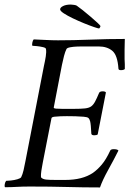

<svg xmlns="http://www.w3.org/2000/svg" viewBox="-27 -819 588 843"><path d="M408 -694Q404 -694 385 -700.5Q366 -707 341.5 -717Q317 -727 293 -738.5Q269 -750 253 -760.5Q237 -771 237 -778Q237 -786 250 -792.5Q263 -799 284 -799Q289 -799 298.5 -797.5Q308 -796 310 -794Q319 -788 336 -774.5Q353 -761 371 -745.5Q389 -730 401.5 -718.5Q414 -707 414 -704Q414 -702 411.5 -698Q409 -694 408 -694ZM228 -642Q292 -642 369.5 -645Q447 -648 521 -648Q520 -623 520 -601.5Q520 -580 520 -559Q521 -548 521 -537.5Q521 -527 521 -516Q516 -511 504 -511Q493 -511 493 -518Q489 -577 466 -596Q443 -615 407 -615H329Q324 -615 309.5 -614.5Q295 -614 281.5 -611.5Q268 -609 265 -604Q259 -592 254 -573Q249 -554 245 -534L209 -347Q208 -343 220 -342Q232 -341 247 -341H295Q328 -341 346 -343Q364 -345 373.5 -352Q383 -359 390.5 -373Q398 -387 408 -411Q411 -418 424 -418Q435 -418 438 -413L402 -229Q398 -225 387 -225Q375 -225 374 -232Q372 -274 369 -285.5Q366 -297 361 -301Q357 -305 340.5 -306.5Q324 -308 304 -308.5Q284 -309 267 -309Q255 -309 239 -308.5Q223 -308 211.5 -306.5Q200 -305 199 -300L161 -106Q160 -99 157 -83.5Q154 -68 153 -55Q152 -42 154 -39Q162 -32 175.5 -30.5Q189 -29 217 -29H260Q335 -29 381 -60Q401 -74 420 -96.5Q439 -119 457 -158Q460 -164 472 -164Q489 -164 493 -158Q473 -118 448 -73Q423 -28 412 4Q338 4 266.5 2Q195 0 104 0Q72 0 46.5 1.5Q21 3 -5 3Q-8 -1 -6 -11Q-4 -21 0 -25Q6 -25 21 -26.5Q36 -28 49.5 -32Q63 -36 66 -41Q72 -53 76.5 -72Q81 -91 85 -113L166 -530Q171 -552 174 -571.5Q177 -591 175 -603Q175 -609 162 -612Q149 -615 135 -616.5Q121 -618 115 -618Q113 -622 115 -632Q117 -642 121 -646Q149 -645 175.5 -643.5Q202 -642 228 -642Z"/></svg>

Font: Amiri
Style: Italic
Weight: 400
Italic angle: 10°
Designer: Khaled Hosny
Version: Version 0.113